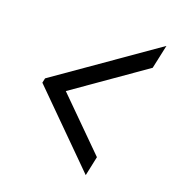

<svg xmlns="http://www.w3.org/2000/svg" viewBox="-117 -695 713 794"><g transform="rotate(20 240.0 -298.0)"><path d="M54.7 -308.1 480.5 -606 458 -501.5 153.3 -288.1 367.7 -75.2 349.6 10.3 50.3 -287.6Z"/></g></svg>

Font: Anka/Coder Narrow
Style: Italic
Weight: 400
Width: 3
Italic angle: -12°
Monospace: yes
Version: Version 001.100